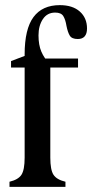

<svg xmlns="http://www.w3.org/2000/svg" viewBox="-20 -728 367 748"><path d="M17 0V-20Q51 -28 63.5 -47Q76 -66 76 -114V-516Q76 -615 110.5 -661.5Q145 -708 213 -708Q263 -708 291 -683Q319 -658 319 -617Q319 -597 310 -586.5Q301 -576 283 -576Q260 -576 252 -589Q244 -602 239 -627Q235 -652 226.5 -665.5Q218 -679 195 -679Q164 -679 147 -653.5Q130 -628 130 -590Q130 -553 141 -527Q152 -501 176 -476V-114Q176 -66 188.5 -47Q201 -28 235 -20V0H162H90ZM23 -490 94 -517V-465H23ZM107 -500H284V-465H107Z"/></svg>

Font: RL Madena Variable
Style: Regular
Weight: 400
Designer: I Kadek Wantara Putra
Foundry: Roughlines ID
Version: Version 1.000;Glyphs 3.1.2 (3151)